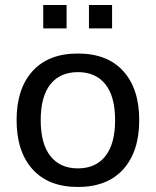

<svg xmlns="http://www.w3.org/2000/svg" viewBox="-20 -736 620 764"><path d="M46 -258C46 -174.7 67.2 -109.5 109.5 -62.5C151.8 -15.5 212 8 290 8C368 8 428.2 -15.5 470.5 -62.5C512.8 -109.5 534 -174.7 534 -258C534 -341.3 512.8 -406.3 470.5 -453C428.2 -499.7 368 -523 290 -523C212 -523 151.8 -499.7 109.5 -453C67.2 -406.3 46 -341.3 46 -258ZM142 -258C142 -320.7 154.8 -368.2 180.5 -400.5C206.2 -432.8 242.7 -449 290 -449C337.3 -449 373.8 -432.8 399.5 -400.5C425.2 -368.2 438 -320.7 438 -258C438 -195.3 425.2 -147.7 399.5 -115C373.8 -82.3 337.3 -66 290 -66C242.7 -66 206.2 -82.3 180.5 -115C154.8 -147.7 142 -195.3 142 -258ZM152 -716V-623H245V-716ZM334 -716V-623H426V-716Z"/></svg>

Font: Telex Regular
Style: Regular
Weight: 400
Designer: Andres Torresi
Foundry: Andres Torresi
Version: Version 1.001